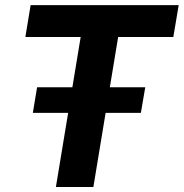

<svg xmlns="http://www.w3.org/2000/svg" viewBox="-20 -748 735 768"><path d="M81.5 -600.1 102.5 -727.5H694.8L673.3 -600.1H452.6L353.5 0H203.6L302.7 -600.1ZM111.3 -296.4 128.4 -398.9H561L543.5 -296.4Z"/></svg>

Font: Inter 28pt
Style: Bold Italic
Weight: 700
Italic angle: -9.3988°
Designer: Rasmus Andersson
Foundry: rsms
Version: Version 4.001;git-66647c0bb